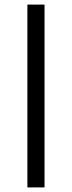

<svg xmlns="http://www.w3.org/2000/svg" viewBox="-20 -749 313 836"><path d="M99.3 -729H173.9V67H99.3Z"/></svg>

Font: Mona Sans VF XLt
Style: Regular
Weight: 200
Designer: Deni Anggara
Foundry: GitHub
Version: Version 2.000;Glyphs 3.2.3 (3260)